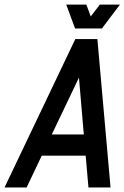

<svg xmlns="http://www.w3.org/2000/svg" viewBox="-20 -829 550 849"><path d="M209 -234.4H350.6L329.1 -485.8ZM410.6 -656.2 468.8 0H371.1L358.9 -140.6H164.6L97.7 0H0L313 -656.2ZM312 -703.1 272.9 -808.6H361.8L381.3 -756.3L421.4 -808.6H510.3L430.7 -703.1Z"/></svg>

Font: Lambda
Style: Italic
Weight: 400
Italic angle: -11°
Designer: GGBotNet
Version: 0.22